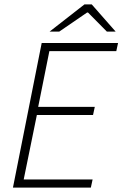

<svg xmlns="http://www.w3.org/2000/svg" viewBox="-20 -855 558 875"><path d="M39 0 170 -659H518L510 -622H205L154 -368H412L404 -331H148L88 -37H402L394 0ZM206 -711 365 -835H398L507 -711H467L381 -798H377L250 -711Z"/></svg>

Font: Source Sans 3 Light
Style: Italic
Weight: 300
Italic angle: -11°
Designer: Paul D. Hunt
Foundry: Adobe
Version: Version 3.046;hotconv 1.0.118;makeotfexe 2.5.65603